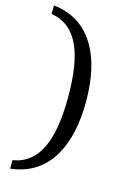

<svg xmlns="http://www.w3.org/2000/svg" viewBox="-158 -993 852 1250"><g transform="rotate(15 268.5 -368.0)"><path d="M407.2 -368.2Q407.2 -139.6 325.7 0.5Q232.4 160.6 43 182.1V125Q173.3 103.5 232.4 -26.4Q287.1 -145 287.1 -368.2Q287.1 -590.8 232.4 -710Q173.3 -839.4 43 -860.8V-918Q231.9 -897.5 325.7 -736.8Q407.2 -596.2 407.2 -368.2Z"/></g></svg>

Font: Ezra SIL
Style: Regular
Weight: 400
Designer: Development by SIL's NRSI team. OpenType tables by Ralph Hancock ( hancock@dircon.co.uk )
Foundry: SIL International, Version 2.51: 2007
Version: Version 2.51, 2007